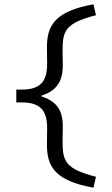

<svg xmlns="http://www.w3.org/2000/svg" viewBox="-20 -735 523 896"><path d="M416 141 428 90C288 54 272 19 272 -71C272 -91 273 -125 273 -146C273 -230 236 -265 169 -287C233 -307 273 -344 273 -428C273 -449 272 -483 272 -503C272 -593 288 -628 428 -664L416 -715C236 -682 199 -617 199 -513C199 -498 200 -454 200 -437C200 -359 172 -317 82 -317H56V-257H82C172 -257 200 -215 200 -137C200 -120 199 -76 199 -61C199 43 236 108 416 141Z"/></svg>

Font: Mission
Style: Regular
Weight: 400
Version: Version 1.000;FEAKit 1.0